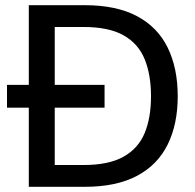

<svg xmlns="http://www.w3.org/2000/svg" viewBox="-20 -720 752 740"><path d="M91 0V-305H7V-393H91V-700H306Q429 -700 508.5 -657.5Q588 -615 626.5 -536Q665 -457 665 -349Q665 -242 626.5 -163.5Q588 -85 508.5 -42.5Q429 0 306 0ZM191 -84H302Q399 -84 456 -116Q513 -148 537.5 -207Q562 -266 562 -349Q562 -432 537.5 -492Q513 -552 456 -584Q399 -616 302 -616H191V-393H383V-305H191Z"/></svg>

Font: DM Sans Medium
Style: Regular
Weight: 500
Designer: Colophon Foundry, Jonny Pinhorn
Foundry: Colophon Foundry
Version: Version 4.004; ttfautohint (v1.8.4.7-5d5b)